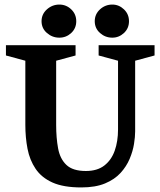

<svg xmlns="http://www.w3.org/2000/svg" viewBox="-20 -812 701 841"><path d="M336 9Q258 9 210 -12.5Q162 -34 136 -72.5Q110 -111 100.5 -160.5Q91 -210 91 -265V-546L6 -569V-614H311V-569L226 -546V-265Q226 -208 234.5 -162Q243 -116 271 -89.5Q299 -63 356 -63Q406 -63 437 -87Q468 -111 482.5 -152Q497 -193 497 -245V-546L412 -569V-614H657V-569L572 -546V-236Q572 -213 567 -181.5Q562 -150 548 -116.5Q534 -83 508 -54.5Q482 -26 440 -8.5Q398 9 336 9ZM472 -647Q441 -647 418 -667.5Q395 -688 395 -719Q395 -750 418 -771Q441 -792 472 -792Q501 -792 523 -771Q545 -750 545 -719Q545 -688 523 -667.5Q501 -647 472 -647ZM240 -647Q209 -647 185.5 -667.5Q162 -688 162 -719Q162 -750 185.5 -771Q209 -792 240 -792Q270 -792 292 -771Q314 -750 314 -719Q314 -688 292 -667.5Q270 -647 240 -647Z"/></svg>

Font: Manuale
Style: Regular
Weight: 400
Designer: Eduardo Tunni / Pablo Cosgaya
Foundry: Eduardo Tunni / Pablo Cosgaya
Version: Version 1.002